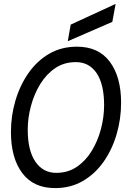

<svg xmlns="http://www.w3.org/2000/svg" viewBox="-20 -951 640 983"><path d="M262 12Q151 12 93.5 -65.5Q36 -143 36 -275Q36 -358 59 -436Q82 -514 125.5 -576.5Q169 -639 231.5 -675.5Q294 -712 374 -712Q485 -712 542.5 -634.5Q600 -557 600 -425Q600 -342 577 -263.5Q554 -185 510.5 -123Q467 -61 404.5 -24.5Q342 12 262 12ZM268 -66Q328 -66 373.5 -97Q419 -128 450 -179Q481 -230 497 -291Q513 -352 513 -413Q513 -519 475 -576Q437 -633 368 -633Q308 -633 262.5 -602Q217 -571 186 -520.5Q155 -470 138.5 -408.5Q122 -347 122 -287Q122 -181 161 -123.5Q200 -66 268 -66ZM327 -740 342 -825 572 -931 555 -839Z"/></svg>

Font: DM Mono
Style: Italic
Weight: 400
Italic angle: -10°
Designer: Colophon Foundry
Foundry: Colophon Foundry
Version: Version 1.000; ttfautohint (v1.8.2.53-6de2)